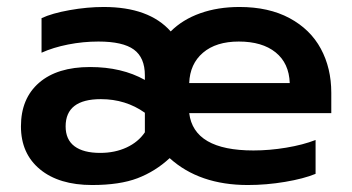

<svg xmlns="http://www.w3.org/2000/svg" viewBox="-20 -515 1009 550"><path d="M40 -153Q40 -233 92 -278Q144 -323 238 -323Q329 -323 395 -286V-299Q395 -350 363.5 -373Q332 -396 262 -396Q218 -396 175 -387.5Q132 -379 99 -364V-463Q129 -477 179.5 -486Q230 -495 277 -495Q407 -495 469 -425Q503 -459 553.5 -477Q604 -495 666 -495Q750 -495 809.5 -463Q869 -431 899 -375.5Q929 -320 929 -249V-191H522Q535 -84 706 -84Q752 -84 800 -92Q848 -100 884 -114V-17Q850 -3 796.5 6Q743 15 690 15Q551 15 466 -62Q425 -24 374 -4.5Q323 15 244 15Q149 15 94.5 -30Q40 -75 40 -153ZM810 -277Q808 -334 769.5 -365Q731 -396 664 -396Q599 -396 561.5 -364Q524 -332 522 -277ZM395 -136V-192Q340 -231 269 -231Q168 -231 168 -153Q168 -115 193.5 -96Q219 -77 267 -77Q309 -77 342.5 -92.5Q376 -108 395 -136Z"/></svg>

Font: Prompt Medium
Style: Regular
Weight: 500
Designer: Katatrad Team
Foundry: CadsonDemak
Version: Version 1.000